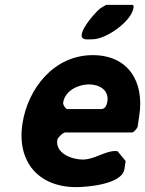

<svg xmlns="http://www.w3.org/2000/svg" viewBox="-20 -760 595 787"><path d="M72 -253C48 -96 139 7 292 7C328 7 480 -2 490 -67L495 -100L462 -140C462 -140 455 -141 453 -141C409 -141 368 -106 319 -106C275 -106 206 -131 215 -187C216 -195 238 -217 247 -217H521C529 -217 541 -233 544 -240L551 -287C572 -425 506 -534 360 -534C201 -534 94 -397 72 -253ZM239 -340C247 -390 303 -414 344 -414C385 -414 428 -393 420 -343C418 -331 412 -313 395 -313H255C250 -313 237 -330 239 -340ZM315 -619C311 -593 340 -599 360 -599C414 -599 518 -671 527 -727C528 -731 529 -740 522 -740H415L393 -727C379 -718 320 -654 315 -619Z"/></svg>

Font: Asimov Print
Style: CIt
Weight: 500
Designer: Google
Version: Version 2.000980: 2014